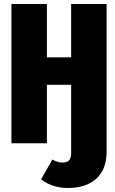

<svg xmlns="http://www.w3.org/2000/svg" viewBox="-20 -715 576 958"><path d="M512 -695V39Q512 131 460 177Q408 223 320 223Q241 223 185 180L241 81Q256 89 267.5 92.5Q279 96 295 96Q335 96 335 50V-292H214V0H37V-695H214V-429H335V-695Z"/></svg>

Font: Fira Sans Extra Condensed ExtraBold
Style: Regular
Weight: 800
Width: 1
Designer: Carrois Corporate & Edenspiekermann AG
Foundry: Carrois Corporate GbR & Edenspiekermann AG
Version: Version 4.203